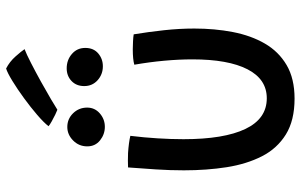

<svg xmlns="http://www.w3.org/2000/svg" viewBox="-198 -762 985 629"><g transform="rotate(-90 294.5 -447.5)"><path d="M397 -500Q414.5 -505 447.5 -505Q459.5 -505 473.8 -504.2Q488 -503.5 496.5 -502Q504.5 -453.5 510 -402.8Q515.5 -352 515.5 -303.5Q515.5 -236.5 504 -177Q492.5 -117.5 466.2 -72.2Q440 -27 395.8 -1Q351.5 25 286 25Q214.5 25 168.5 -3.5Q122.5 -32 97 -82Q71.5 -132 61.2 -197.5Q51 -263 51 -337.5Q51 -382.5 54 -429.2Q57 -476 60.5 -520.5Q69 -521 82.8 -521Q96.5 -521 108 -520.5Q123.5 -519.5 138.8 -517.5Q154 -515.5 164 -513Q158.5 -468 155.8 -424Q153 -380 153 -339Q153 -206.5 186.5 -136.2Q220 -66 287 -66Q349.5 -66 382 -129.2Q414.5 -192.5 414.5 -309.5Q414.5 -354 410 -402.8Q405.5 -451.5 397 -500ZM392 -603Q365.5 -603 346.2 -620.2Q327 -637.5 327 -664Q327 -690 343.8 -705.8Q360.5 -721.5 385 -721.5Q412.5 -721.5 432.2 -704.5Q452 -687.5 452 -660.5Q452 -633.5 434 -618.2Q416 -603 392 -603ZM193.5 -596.5Q169 -596.5 149.2 -612.2Q129.5 -628 129.5 -654Q129.5 -681.5 148.8 -700.5Q168 -719.5 193 -719.5Q219.5 -719.5 238 -700.5Q256.5 -681.5 256.5 -654.5Q256.5 -629.5 237.5 -613Q218.5 -596.5 193.5 -596.5ZM384.5 -920Q407 -908.5 424.2 -889Q441.5 -869.5 448 -859.5Q432 -853.5 402.8 -838.5Q373.5 -823.5 341.5 -805.8Q309.5 -788 284 -773Q258.5 -758 249.5 -752Q245 -753.5 233.5 -759Q222 -764.5 211 -770.8Q200 -777 195.5 -781Q207.5 -796.5 232.5 -818Q257.5 -839.5 287.2 -861.2Q317 -883 343.5 -899.2Q370 -915.5 384.5 -920Z"/></g></svg>

Font: Grandstander
Style: Regular
Weight: 400
Designer: Tyler Finck
Foundry: Etcetera Type Co
Version: Version 1.200; ttfautohint (v1.8.3)